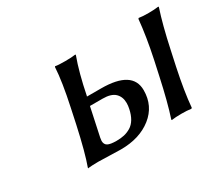

<svg xmlns="http://www.w3.org/2000/svg" viewBox="-87 -613 904 797"><g transform="rotate(-30 364.5 -215.0)"><path d="M586.9 -180.2 602.1 -250Q623.5 -351.1 630.9 -430.2L633.8 -433.1Q650.4 -430.2 680.2 -430.2Q708 -430.2 728 -433.1L729 -430.2Q705.1 -358.4 682.1 -250L667 -180.2Q644.5 -73.7 638.2 0L634.8 2.9Q616.2 0 588.9 0Q559.6 0 541 2.9L540 0Q563 -69.3 586.9 -180.2ZM411.1 -126Q414.1 -139.2 414.1 -152.8Q414.1 -182.1 395.8 -200Q377.4 -217.8 336.9 -217.8H275.9L247.1 -83Q245.1 -71.3 245.1 -67.9Q245.1 -50.8 257.6 -43.9Q270 -37.1 299.8 -37.1Q320.3 -37.1 336.4 -40.8Q352.5 -44.4 368.2 -53.7Q383.8 -63 394.8 -81.3Q405.8 -99.6 411.1 -126ZM285.2 -258.8 284.2 -257.8H352.1Q502 -257.8 502 -163.1Q502 -87.9 444.6 -42.5Q387.2 2.9 296.9 2.9Q275.9 2.9 243.4 1.5Q210.9 0 189.9 0Q174.3 0 161.9 0.7Q149.4 1.5 144.5 2L140.1 2.9V0Q161.6 -58.6 188 -179.2L203.1 -250Q227.5 -363.3 231 -430.2L232.9 -433.1Q245.6 -430.2 280.8 -430.2Q295.9 -430.2 308.3 -430.9Q320.8 -431.6 325.2 -432.6L330.1 -433.1L331.1 -430.2Q305.7 -361.8 285.2 -258.8Z"/></g></svg>

Font: Linear Smooth
Style: Italic
Weight: 400
Designer: Philipp H. Poll, Flanker
Foundry: Philipp H. Poll, reworked by Flanker
Version: Version 1.061 | FøM Fix